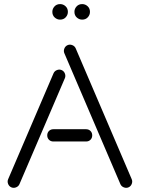

<svg xmlns="http://www.w3.org/2000/svg" viewBox="-20 -888 694 939"><path d="M382 -868Q397 -868 408.5 -857.5Q420 -847 420 -830Q420 -815 409.5 -803.5Q399 -792 382 -792Q367 -792 355.5 -802.5Q344 -813 344 -830Q344 -845 354.5 -856.5Q365 -868 382 -868ZM274 -868Q289 -868 300.5 -857.5Q312 -847 312 -830Q312 -815 301.5 -803.5Q291 -792 274 -792Q259 -792 247.5 -802.5Q236 -813 236 -830Q236 -845 246.5 -856.5Q257 -868 274 -868ZM401 -256Q414 -256 422.5 -247.5Q431 -239 431 -226Q431 -213 422.5 -204.5Q414 -196 401 -196H241Q228 -196 219.5 -204.5Q211 -213 211 -226Q211 -239 219.5 -247.5Q228 -256 241 -256ZM242 -530Q247 -541 259 -545.5Q271 -550 282 -545Q293 -540 297.5 -528Q302 -516 297 -505L75 13Q70 24 58 28.5Q46 33 35 28Q24 23 19.5 11Q15 -1 20 -12ZM624 -12Q629 -1 624.5 11Q620 23 609 28Q598 33 586 28.5Q574 24 569 13L295 -627Q290 -638 294.5 -650Q299 -662 310 -667Q321 -672 333 -667.5Q345 -663 350 -652Z"/></svg>

Font: Beon
Style: Medium
Weight: 500
Designer: BSozoo
Foundry: BSozoo
Version: Version 001.000